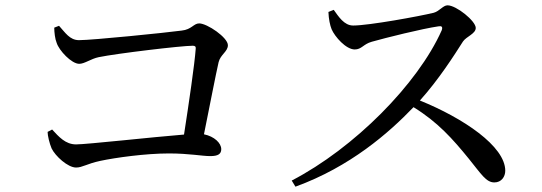

<svg xmlns="http://www.w3.org/2000/svg" viewBox="-20 -713 2040 722"><path d="M184 -609C184 -592 187 -566 193 -552C202 -523 249 -473 278 -473C298 -473 322 -492 351 -498C419 -512 662 -541 705 -541C713 -541 717 -538 716 -530C712 -473 690 -323 672 -207C558 -198 306 -170 266 -170C226 -170 201 -199 176 -226L159 -217C159 -203 166 -174 174 -155C188 -126 235 -83 266 -83C290 -83 306 -97 357 -108C413 -120 527 -136 615 -136C692 -136 739 -126 771 -126C800 -126 812 -134 812 -152C812 -175 786 -200 747 -208C769 -317 791 -431 802 -479C809 -508 837 -519 837 -543C837 -572 759 -625 729 -625C708 -625 701 -602 663 -598C604 -590 328 -562 277 -562C242 -562 225 -591 202 -616Z M1215 -668C1216 -641 1221 -618 1227 -603C1239 -575 1281 -527 1314 -527C1340 -527 1346 -547 1378 -556C1431 -571 1567 -605 1629 -614C1640 -616 1646 -613 1641 -599C1551 -397 1312 -156 1077 -34L1091 -11C1297 -86 1442 -213 1535 -310C1626 -254 1682 -191 1743 -116C1790 -58 1808 -27 1839 -27C1866 -27 1880 -49 1880 -71C1880 -163 1722 -269 1559 -335C1630 -414 1688 -505 1721 -557C1734 -576 1769 -586 1769 -608C1769 -634 1696 -693 1663 -693C1646 -693 1633 -671 1611 -665C1558 -652 1367 -617 1308 -617C1274 -617 1253 -651 1235 -676Z"/></svg>

Font: Source Han Serif JP Medium
Style: Regular
Weight: 500
Designer: Ryoko NISHIZUKA 西塚涼子 (kana & ideographs); Frank Grießhammer (Latin, Greek & Cyrillic); Wenlong ZHANG 张文龙 (bopomofo); San
Foundry: Adobe Systems Incorporated
Version: Version 1.001;PS 1.001;hotconv 16.6.54;makeotf.lib2.5.65590